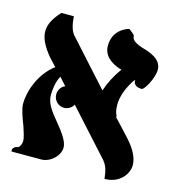

<svg xmlns="http://www.w3.org/2000/svg" viewBox="-90 -640 662 726"><g transform="rotate(15 240.5 -277.0)"><path d="M125 -253C125 -230 143 -211 166 -211C182 -211 196 -220 203 -233C256 -174 307 -118 364 -55H363C375 -42 381 -21 384 9C445 9 474 -36 474 -68C474 -96 459 -126 430 -159C408 -183 386 -207 364 -230H368C361 -241 358 -257 358 -275C358 -306 371 -343 396 -380C400 -380 402 -380 402 -380C402 -380 397 -379 401 -372H400C405 -363 412 -356 432 -356C442 -356 472 -409 472 -441C472 -483 426 -498 394 -507C354 -520 352 -532 351 -542C350 -545 349 -548 328 -563C328 -563 266 -549 266 -481C266 -446 291 -420 339 -406C316 -375 300 -343 290 -312C238 -370 184 -429 133 -486C122 -499 115 -522 113 -555H64C37 -525 23 -499 23 -473C23 -445 38 -416 66 -382C75 -372 86 -361 95 -351C36 -307 13 -232 13 -186C13 -166 25 -133 36 -105C42 -85 50 -65 50 -50C50 -36 42 -23 36 -22C22 -21 13 -7 18 0H134C168 0 204 -32 204 -65C204 -92 177 -125 150 -158C128 -185 106 -212 106 -245C106 -266 110 -299 123 -321C132 -311 141 -301 150 -291C135 -285 125 -270 125 -253Z"/></g></svg>

Font: Libertinus Serif Semibold
Style: Regular
Weight: 600
Designer: Philipp H. Poll, Khaled Hosny
Foundry: Caleb Maclennan
Version: Version 7.050;RELEASE